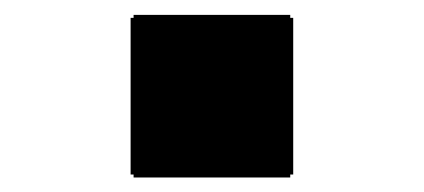

<svg xmlns="http://www.w3.org/2000/svg" viewBox="-20 -515 570 258"><path d="M155.5 -280.5V-491H374V-280.5ZM159.5 -276.5V-495H370V-276.5Z"/></svg>

Font: Bodoni Moda
Style: Bold Italic
Weight: 700
Italic angle: -13°
Version: Version 2.004